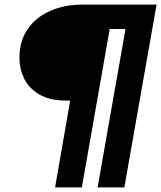

<svg xmlns="http://www.w3.org/2000/svg" viewBox="-20 -720 705 840"><path d="M221 100 287 -280H269Q197 -280 151.5 -307Q106 -334 85.5 -376.5Q65 -419 65 -465Q65 -540 100.5 -592Q136 -644 199 -672Q262 -700 343 -700H665L524 100H407L529 -593H460L338 100Z"/></svg>

Font: DM Sans 36pt ExtraBold
Style: Italic
Weight: 800
Italic angle: -10°
Designer: Colophon Foundry, Jonny Pinhorn
Foundry: Colophon Foundry
Version: Version 4.004;gftools[0.9.30]